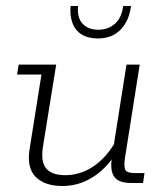

<svg xmlns="http://www.w3.org/2000/svg" viewBox="-20 -609 546 639"><path d="M188 10Q128 10 98 -21Q68 -52 79 -116L118 -361H37L42 -394H167L123 -121Q115 -70 134 -48Q153 -26 197 -26Q247 -26 290.5 -55Q334 -84 366 -140L356 -109L401 -394H445L396 -84Q392 -57 396.5 -45Q401 -33 430 -33H461L456 0H417Q374 0 360 -21Q346 -42 352 -81L355 -99L364 -96Q332 -46 286.5 -18Q241 10 188 10ZM306 -481Q273 -481 251.5 -494.5Q230 -508 221 -533Q212 -558 215 -589H240Q236 -550 255 -530Q274 -510 307 -510Q340 -510 362.5 -530Q385 -550 390 -589H416Q410 -540 381.5 -510.5Q353 -481 306 -481Z"/></svg>

Font: Rokkitt SemiBold ExtraLight
Style: Italic
Weight: 250
Italic angle: -9°
Version: Version 3.103